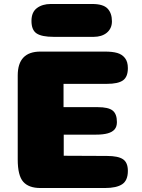

<svg xmlns="http://www.w3.org/2000/svg" viewBox="-20 -944 712 964"><path d="M471 -406Q524 -406 545.5 -389Q567 -372 567 -331Q567 -308 555.5 -294.5Q544 -281 521 -274.5Q498 -268 462 -268H300V-162L517 -161Q573 -161 597.5 -144.5Q622 -128 622 -86Q622 -38 593.5 -19Q565 0 507 0H183Q124 0 96.5 -31.5Q69 -63 69 -143V-565Q69 -685 183 -685H507Q545 -685 569 -678Q593 -671 607.5 -652.5Q622 -634 622 -602Q622 -558 597.5 -540.5Q573 -523 517 -523H299V-406ZM138 -839Q138 -883 165.5 -903.5Q193 -924 235 -924H443Q498 -924 520 -901Q542 -878 542 -837Q542 -818 535 -803.5Q528 -789 515.5 -779Q503 -769 486.5 -764Q470 -759 451 -759H249Q190 -759 164 -776Q138 -793 138 -839Z"/></svg>

Font: Coiny 2.0
Style: Regular
Weight: 400
Version: Version 1.001 July 11, 2018